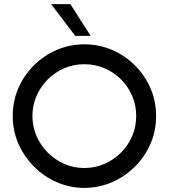

<svg xmlns="http://www.w3.org/2000/svg" viewBox="-20 -907 823 936"><path d="M391 9Q320 9 256.5 -19Q193 -47 145 -95.5Q97 -144 69.5 -207Q42 -270 42 -341Q42 -413 69 -476Q96 -539 144.5 -587.5Q193 -636 256.5 -663.5Q320 -691 391 -691Q463 -691 526.5 -663.5Q590 -636 638 -588Q686 -540 713.5 -477Q741 -414 741 -341Q741 -268 713 -204.5Q685 -141 636 -93Q587 -45 524 -18Q461 9 391 9ZM391 -88Q443 -88 489 -108Q535 -128 570 -163Q605 -198 624.5 -244Q644 -290 644 -342Q644 -393 624.5 -439Q605 -485 570 -520Q535 -555 489 -574.5Q443 -594 391 -594Q339 -594 293.5 -574.5Q248 -555 213 -520Q178 -485 158 -439Q138 -393 138 -342Q138 -290 158 -244Q178 -198 213 -163Q248 -128 293.5 -108Q339 -88 391 -88ZM347 -732 229 -887H323L422 -732Z"/></svg>

Font: Teachers Medium
Style: Regular
Weight: 500
Designer: Alfredo Marco Pradil, Chank Diesel
Version: Version 1.001